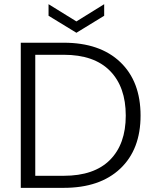

<svg xmlns="http://www.w3.org/2000/svg" viewBox="-20 -905 746 925"><path d="M287.1 -699.2Q461.4 -699.2 559.3 -606Q657.2 -512.7 657.2 -348.1Q657.2 -185.1 559.3 -92.5Q461.4 0 287.1 0H80.1V-699.2ZM149.9 -58.1H287.1Q433.6 -58.1 509.8 -134.5Q585.9 -210.9 585.9 -348.1Q585.9 -486.3 509.8 -563.7Q433.6 -641.1 287.1 -641.1H149.9ZM348.1 -801.8 481.9 -884.8V-829.1L348.1 -747.1L213.9 -829.1V-884.8Z"/></svg>

Font: SVN-Poppins Light
Style: Regular
Weight: 300
Designer: Ninad Kale (Devanagari), Jonny Pinhorn (Latin)
Foundry: Indian Type Foundry
Version: Version 3.002 2017